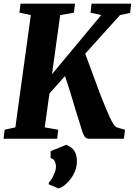

<svg xmlns="http://www.w3.org/2000/svg" viewBox="-22 -763 742 1056"><path d="M-2.5 0 3.5 -49.5 62.5 -62.5 147.5 -680 85 -693.5 91 -743H390.5L384.5 -693.5L309 -680L264 -355L534.5 -680L476 -693.5L481.5 -743H699.5L693.5 -692L638 -680L446.5 -467.5Q457 -440.5 469.2 -407.2Q481.5 -374 493.8 -340.2Q506 -306.5 517 -277Q528 -247.5 535.5 -228.5Q549.5 -193.5 561.2 -165.2Q573 -137 582.8 -116Q592.5 -95 601.2 -81.8Q610 -68.5 617.5 -63.5L665.5 -49L659.5 0H463.5Q454 -1 447.8 -7Q441.5 -13 436 -25.8Q430.5 -38.5 424.8 -58.5Q419 -78.5 409.5 -108Q402 -130.5 393.2 -160Q384.5 -189.5 374.8 -221.8Q365 -254 355 -285.5Q345 -317 335.5 -344.5L250 -249L224 -62.5L298 -49.5L292.5 0ZM246 251 247 240Q253.5 235.5 262.8 220Q272 204.5 279.2 185.5Q286.5 166.5 285.5 150.5Q285 135 278 122Q271 109 256.5 107.5V68L342.5 33.5Q375.5 47 388.2 69Q401 91 401 124.5Q401 161 384.2 192.8Q367.5 224.5 344.2 246Q321 267.5 300.5 273.5Z"/></svg>

Font: Merriweather 24pt SemiCondensed Black
Style: Italic
Weight: 900
Width: 4
Italic angle: -7.8°
Designer: Eben Sorkin
Foundry: Eben Sorkin
Version: Version 2.101